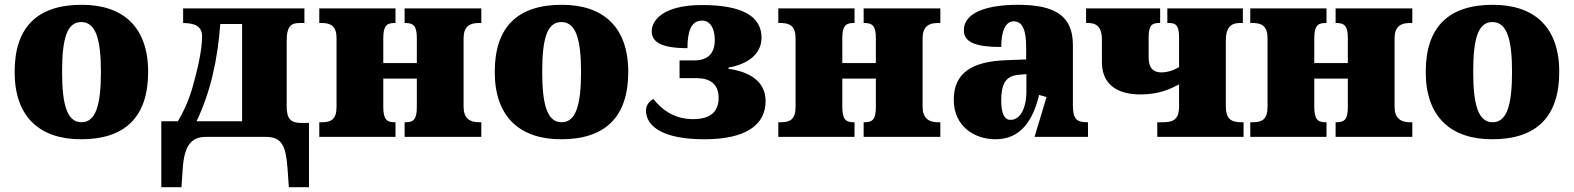

<svg xmlns="http://www.w3.org/2000/svg" viewBox="-20 -571 6567 801"><path d="M318 10C502 10 598 -83 598 -271C598 -459 493 -551 321 -551C137 -551 41 -459 41 -271C41 -83 146 10 318 10ZM320 -61C260 -61 239 -134 239 -271C239 -409 259 -479 319 -479C379 -479 401 -409 401 -271C401 -134 380 -61 320 -61Z M737 210 742 137C748 37 777 0 840 0H1088C1157 0 1173 38 1180 137L1185 210H1269V-58H1239C1191 -58 1176 -76 1176 -128V-401C1176 -457 1191 -475 1229 -475H1250V-536H744V-475H741C785 -475 823 -466 823 -420C823 -363 806 -287 781 -199C762 -137 740 -95 722 -65H653V210ZM800 -65C858 -187 888 -321 899 -471H990V-65Z M1630 0V-61H1626C1593 -61 1579 -74 1579 -125V-243H1719V-125C1719 -74 1706 -61 1672 -61H1668V0H1988V-61H1977C1939 -61 1914 -79 1914 -125V-411C1914 -460 1939 -475 1977 -475H1988V-536H1668V-475H1672C1706 -475 1719 -461 1719 -412V-308H1579V-411C1579 -460 1591 -475 1625 -475H1630V-536H1312V-475H1323C1361 -475 1384 -461 1384 -412V-125C1384 -74 1362 -61 1323 -61H1312V0Z M2321 10C2505 10 2601 -83 2601 -271C2601 -459 2496 -551 2324 -551C2140 -551 2044 -459 2044 -271C2044 -83 2149 10 2321 10ZM2323 -61C2263 -61 2242 -134 2242 -271C2242 -409 2262 -479 2322 -479C2382 -479 2404 -409 2404 -271C2404 -134 2383 -61 2323 -61Z M2919 10C3090 10 3174 -49 3174 -149C3174 -233 3105 -272 3019 -284V-289C3098 -303 3157 -344 3157 -414C3157 -501 3080 -550 2909 -550C2742 -550 2699 -483 2699 -441C2699 -402 2727 -370 2848 -370C2848 -440 2863 -485 2909 -485C2942 -485 2962 -454 2962 -404C2962 -344 2929 -319 2876 -319H2815V-245H2886C2942 -245 2978 -220 2978 -163C2978 -106 2945 -74 2871 -74C2786 -74 2735 -121 2706 -158C2690 -150 2675 -133 2675 -110C2675 -48 2738 10 2919 10Z M3545 0V-61H3541C3508 -61 3494 -74 3494 -125V-243H3634V-125C3634 -74 3621 -61 3587 -61H3583V0H3903V-61H3892C3854 -61 3829 -79 3829 -125V-411C3829 -460 3854 -475 3892 -475H3903V-536H3583V-475H3587C3621 -475 3634 -461 3634 -412V-308H3494V-411C3494 -460 3506 -475 3540 -475H3545V-536H3227V-475H3238C3276 -475 3299 -461 3299 -412V-125C3299 -74 3277 -61 3238 -61H3227V0Z M4133 10C4240 10 4290 -71 4315 -175L4346 -166L4296 0H4519V-61H4515C4470 -61 4456 -77 4456 -131V-383C4456 -507 4379 -551 4226 -551C4103 -551 4001 -521 4001 -445C4001 -394 4051 -375 4157 -375C4157 -446 4177 -482 4209 -482C4244 -482 4261 -449 4261 -375V-323L4180 -320C4032 -315 3959 -265 3959 -155C3959 -43 4046 10 4133 10ZM4196 -71C4169 -71 4157 -99 4157 -152C4157 -220 4175 -255 4231 -259L4262 -262V-191C4262 -118 4236 -71 4196 -71Z M5168 0V-61H5158C5113 -61 5094 -78 5094 -128V-404C5094 -454 5115 -475 5150 -475H5165V-536H4850V-475H4858C4888 -475 4899 -462 4899 -412V-291C4875 -277 4850 -269 4824 -269C4794 -269 4772 -285 4772 -331V-414C4772 -461 4783 -475 4813 -475H4820V-536H4511V-475H4520C4562 -475 4577 -449 4577 -407V-312C4577 -224 4634 -177 4739 -177C4818 -177 4866 -202 4899 -219V-128C4899 -69 4872 -61 4828 -61H4808V0Z M5514 0V-61H5510C5477 -61 5463 -74 5463 -125V-243H5603V-125C5603 -74 5590 -61 5556 -61H5552V0H5872V-61H5861C5823 -61 5798 -79 5798 -125V-411C5798 -460 5823 -475 5861 -475H5872V-536H5552V-475H5556C5590 -475 5603 -461 5603 -412V-308H5463V-411C5463 -460 5475 -475 5509 -475H5514V-536H5196V-475H5207C5245 -475 5268 -461 5268 -412V-125C5268 -74 5246 -61 5207 -61H5196V0Z M6205 10C6389 10 6485 -83 6485 -271C6485 -459 6380 -551 6208 -551C6024 -551 5928 -459 5928 -271C5928 -83 6033 10 6205 10ZM6207 -61C6147 -61 6126 -134 6126 -271C6126 -409 6146 -479 6206 -479C6266 -479 6288 -409 6288 -271C6288 -134 6267 -61 6207 -61Z"/></svg>

Font: UArctic Serif Black
Style: Regular
Weight: 900
Designer: Customization by Puisto advertising & original work Monotype Design Team
Foundry: Monotype Imaging Inc.
Version: Version 2.004